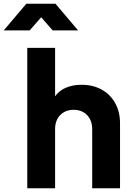

<svg xmlns="http://www.w3.org/2000/svg" viewBox="-92 -1015 711 1035"><path d="M55 -757H205V-496Q227 -527 264 -542.5Q301 -558 348 -558Q409 -558 456 -532Q503 -506 529 -459Q555 -412 555 -351V0H405V-319Q405 -366 377.5 -394.5Q350 -423 305 -423Q260 -423 232.5 -394.5Q205 -366 205 -319V0H55ZM50 -995H207L329 -851H192L130 -922L68 -851H-72Z"/></svg>

Font: Eudoxus Sans ExtraBold
Style: Regular
Weight: 800
Designer: Stijn de Vries
Foundry: tokotype
Version: Version 2.005